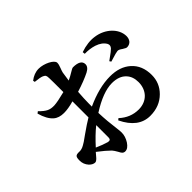

<svg xmlns="http://www.w3.org/2000/svg" viewBox="-178 -1022 1319 1319"><g transform="rotate(-45 481.5 -362.5)"><path d="M355 49C373 49 390 37 406 13C421 -11 429 -35 429 -60C429 -69 428 -85 425 -106C418 -157 413 -211 411 -269C494 -322 564 -348 621 -348C667 -348 702 -335 725 -310C746 -288 756 -259 756 -223C756 -144 703 -89 624 -89C571 -89 524 -108 483 -146L471 -136C514 -47 573 -2 649 -2C711 -2 761 -22 800 -61C837 -98 855 -142 855 -194C855 -256 835 -304 796 -339C758 -373 708 -390 645 -390C573 -390 495 -370 410 -331V-361C410 -392 412 -429 415 -470C470 -487 515 -505 549 -522C574 -535 586 -551 585 -570C584 -599 558 -614 508 -614C504 -614 495 -610 481 -601C460 -588 441 -578 424 -570C427 -593 430 -615 434 -638C436 -647 440 -658 445 -671C452 -688 455 -702 455 -712C455 -740 387 -774 336 -774C305 -774 277 -763 250 -742L253 -728C254 -728 255 -728 257 -728C288 -725 308 -721 319 -716C328 -712 333 -708 336 -704C339 -699 341 -689 341 -676C342 -660 342 -615 342 -540C291 -527 255 -520 233 -519C190 -518 168 -528 125 -571L112 -561C125 -514 144 -480 167 -460C186 -443 212 -435 244 -435C271 -435 303 -440 341 -451V-371V-295C317 -281 282 -258 237 -226C207 -204 188 -191 179 -187C161 -176 143 -171 124 -173C95 -173 88 -165 88 -128C88 -104 96 -83 113 -64C127 -50 141 -43 155 -43C164 -43 176 -52 191 -71C198 -80 204 -87 209 -92C247 -63 275 -39 294 -20C301 -12 309 0 318 16C324 28 329 36 333 40C339 46 346 49 355 49ZM315 -81C290 -88 261 -99 230 -113C268 -155 305 -191 341 -220V-100C341 -83 332 -77 315 -81ZM872 -448C888 -449 900 -455 909 -466C917 -477 921 -490 921 -506C920 -578 852 -644 763 -656C724 -662 679 -657 630 -640L632 -622C663 -623 693 -619 722 -610C755 -599 778 -582 791 -559C798 -546 796 -533 785 -521C779 -514 759 -498 726 -475C721 -471 717 -468 715 -467L723 -455C727 -456 734 -458 743 -461C774 -471 794 -476 804 -477C813 -478 824 -473 839 -462C854 -452 865 -447 872 -448Z"/></g></svg>

Font: AllPunType Bold
Style: Regular
Weight: 700
Version: 1.0